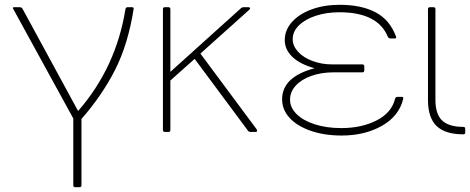

<svg xmlns="http://www.w3.org/2000/svg" viewBox="-20 -536 1956 799"><path d="M285 235V-43L35 -499Q31 -506 39 -506H62Q70 -506 74 -499L305 -74Q463 -255 502 -498Q504 -506 511 -506H529Q538 -506 536 -498Q513 -352 459 -245.5Q405 -139 319 -41V235Q319 243 311 243H293Q285 243 285 235Z M681 13H666Q658 13 658 5V-498Q658 -506 666 -506H681Q689 -506 689 -498V-237L983 -502Q987 -506 993 -506H1013Q1019 -506 1020.5 -503Q1022 -500 1018 -496L814 -313L1048 2Q1050 6 1050 8Q1050 13 1043 13H1023Q1015 13 1012 8L790 -291L689 -201V5Q689 13 681 13Z M1402 28Q1330 28 1273.5 8.5Q1217 -11 1185.5 -45Q1154 -79 1154 -123Q1154 -216 1289 -252Q1228 -269 1196.5 -299.5Q1165 -330 1165 -369Q1165 -411 1195 -444.5Q1225 -478 1277 -497Q1329 -516 1394 -516Q1483 -516 1542.5 -485Q1602 -454 1628 -384Q1631 -376 1623 -376H1605Q1597 -376 1594 -383Q1552 -485 1392 -485Q1339 -485 1294.5 -470.5Q1250 -456 1224 -430.5Q1198 -405 1198 -373Q1198 -345 1220.5 -320.5Q1243 -296 1281 -282Q1319 -268 1362 -268H1488Q1496 -268 1496 -260V-243Q1496 -235 1488 -235H1369Q1318 -235 1276.5 -220.5Q1235 -206 1211 -180Q1187 -154 1187 -121Q1187 -88 1214.5 -61Q1242 -34 1290.5 -18.5Q1339 -3 1400 -3Q1485 -3 1547.5 -35Q1610 -67 1624 -125Q1627 -133 1634 -133H1652Q1656 -133 1657.5 -131Q1659 -129 1658 -125Q1641 -53 1569.5 -12.5Q1498 28 1402 28Z M1769 -506H1784Q1792 -506 1792 -498V-120Q1792 -61 1820 -34.5Q1848 -8 1908 -8Q1916 -8 1916 0V15Q1916 23 1908 23Q1833 23 1797 -11.5Q1761 -46 1761 -120V-498Q1761 -506 1769 -506Z"/></svg>

Font: LINE Seed JP_TTF Thin
Style: Regular
Weight: 250
Designer: LY Corporation & Fontrix & Fontworks
Version: Version 1.008